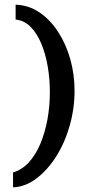

<svg xmlns="http://www.w3.org/2000/svg" viewBox="-20 -685 373 824"><path d="M36 119V55Q74 44 103.5 12Q133 -20 153 -67.5Q173 -115 183.5 -172Q194 -229 194 -289Q194 -347 184.5 -401.5Q175 -456 156.5 -499.5Q138 -543 110.5 -570.5Q83 -598 47 -601V-665Q103 -663 149 -632Q195 -601 229 -549Q263 -497 281.5 -431.5Q300 -366 300 -295Q300 -220 279.5 -147Q259 -74 222 -15Q185 44 137 80.5Q89 117 36 119Z"/></svg>

Font: Alumni Sans Thin
Style: Bold
Weight: 700
Version: Version 1.018